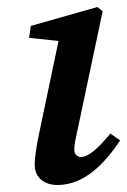

<svg xmlns="http://www.w3.org/2000/svg" viewBox="-20 -514 363 548"><path d="M79 -45C79 -6 107 14 144 14C223 14 280 -50 323 -113L295 -133C258 -88 232 -66 211 -66C201 -66 192 -73 192 -87C192 -98 195 -116 200 -137L273 -482L258 -494L68 -440L63 -406L147 -397L91 -130C84 -95 79 -65 79 -45Z"/></svg>

Font: Source Serif Pro Semibold
Style: Italic
Weight: 600
Italic angle: -12°
Designer: Frank Grießhammer
Foundry: Adobe Systems Incorporated
Version: Version 3.001;hotconv 1.0.111;makeotfexe 2.5.65597